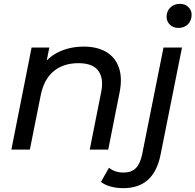

<svg xmlns="http://www.w3.org/2000/svg" viewBox="-20 -777 1015 997"><path d="M415 -535Q485 -535 532 -507Q579 -479 597.5 -425.5Q616 -372 601 -297L542 0H446L505 -297Q520 -369 491 -409Q462 -449 387 -449Q310 -449 259 -407.5Q208 -366 191 -280L135 0H39L144 -530H236L206 -378L188 -419Q226 -479 284.5 -507Q343 -535 415 -535ZM621 200Q585 200 555.5 192Q526 184 504 168L546 94Q576 119 622 119Q662 119 685 96.5Q708 74 718 25L829 -530H925L814 25Q780 200 621 200ZM906 -632Q879 -632 862 -649Q845 -666 845 -690Q845 -718 864 -737.5Q883 -757 914 -757Q941 -757 958 -740.5Q975 -724 975 -701Q975 -670 956 -651Q937 -632 906 -632Z"/></svg>

Font: Montserrat Thin Medium
Style: Italic
Weight: 500
Italic angle: -11.3°
Version: Version 9.000